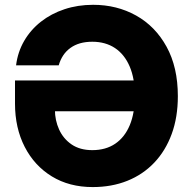

<svg xmlns="http://www.w3.org/2000/svg" viewBox="-20 -757 788 787"><path d="M359.9 9.8Q264.2 9.8 192.6 -33.9Q121.1 -77.6 81.3 -155Q41.5 -232.4 41.5 -332.5V-427.2H589.4V-300.8H172.4L205.1 -307.1Q205.1 -264.2 222.2 -226.3Q239.3 -188.5 273.4 -165Q307.6 -141.6 358.4 -141.6Q413.6 -141.6 452.4 -168Q491.2 -194.3 512 -244.1Q532.7 -293.9 532.7 -364.7Q532.7 -435.1 511.5 -484.6Q490.2 -534.2 451.2 -560.1Q412.1 -585.9 358.4 -585.9Q331.1 -585.9 308.6 -579.6Q286.1 -573.2 268.6 -560.5Q251 -547.9 239 -529.8Q227.1 -511.7 220.7 -489.3H45.9Q52.7 -543.9 79.1 -589.4Q105.5 -634.8 147.7 -668Q189.9 -701.2 244.4 -719.2Q298.8 -737.3 361.8 -737.3Q459 -737.3 537.8 -693.4Q616.7 -649.4 662.8 -565.4Q709 -481.4 709 -362.8Q709 -276.4 683.8 -207.8Q658.7 -139.2 612.3 -90.3Q565.9 -41.5 502 -15.9Q438 9.8 359.9 9.8Z"/></svg>

Font: Inter 16pt ExtraBold
Style: Regular
Weight: 800
Version: Version 4.001;git-66647c0bb